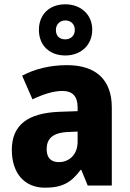

<svg xmlns="http://www.w3.org/2000/svg" viewBox="-20 -863 604 893"><path d="M284 -605C356 -605 409 -653 409 -725C409 -796 355 -843 284 -843C210 -843 161 -796 161 -724C161 -652 210 -605 284 -605ZM284 -680C255 -680 240 -697 240 -724C240 -750 259 -768 284 -768C310 -768 328 -750 328 -724C328 -697 309 -680 284 -680ZM292 -560C212 -560 141 -542 83 -511L131 -401C182 -425 228 -440 271 -440C316 -440 341 -416 341 -364V-346L255 -343C111 -337 35 -283 35 -166C35 -57 94 10 189 10C271 10 312 -15 355 -73H358L388 0H500V-363C500 -494 424 -560 292 -560ZM296 -249 341 -251V-204C341 -145 303 -109 254 -109C219 -109 197 -127 197 -169C197 -217 224 -246 296 -249Z"/></svg>

Font: Noto Sans Gurmukhi UI SemiCondensed ExtraBold
Style: Regular
Weight: 800
Width: 4
Designer: Jelle Bosma - Monotype Design Team
Foundry: Monotype Imaging Inc.
Version: Version 2.004